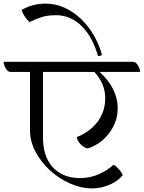

<svg xmlns="http://www.w3.org/2000/svg" viewBox="-59 -1044 795 1062"><path d="M523 -501Q523 -543 507 -579.5Q491 -616 463 -646H179V-279Q179 -234 191 -194Q203 -154 228.5 -124Q254 -94 292.5 -76.5Q331 -59 384 -59Q441 -59 490 -81.5Q539 -104 569 -133Q584 -125 598.5 -108.5Q613 -92 620 -75Q592 -41 545.5 -21.5Q499 -2 450 -2Q389 -2 327.5 -29.5Q266 -57 217 -102Q168 -147 137.5 -204.5Q107 -262 107 -321V-646H0Q-9 -646 -16 -652Q-23 -658 -28 -667Q-33 -676 -36 -685.5Q-39 -695 -39 -702H677Q686 -702 693 -696Q700 -690 705 -681Q710 -672 713 -662.5Q716 -653 716 -646H492Q541 -602 566.5 -551Q592 -500 592 -446Q592 -401 576.5 -363.5Q561 -326 537 -297.5Q513 -269 483.5 -250Q454 -231 426 -223Q405 -227 386.5 -246.5Q368 -266 366 -286Q393 -296 421 -314.5Q449 -333 471.5 -359Q494 -385 508.5 -420.5Q523 -456 523 -501ZM251 -960Q204 -960 170.5 -949Q137 -938 104 -922Q90 -935 77.5 -953.5Q65 -972 61 -989Q120 -1024 192 -1024Q250 -1024 301 -1000Q352 -976 392.5 -936Q433 -896 462 -845Q491 -794 505 -740Q496 -734 483 -734Q469 -784 447 -825.5Q425 -867 395.5 -897Q366 -927 329.5 -943.5Q293 -960 251 -960Z"/></svg>

Font: Gotu
Style: Regular
Weight: 400
Designer: Sarang Kulkarni & Kailash Malviya
Foundry: Ek Type
Version: Version 2.320;hotconv 1.0.109;makeotfexe 2.5.65596; ttfautoh